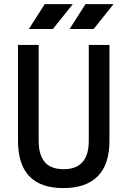

<svg xmlns="http://www.w3.org/2000/svg" viewBox="-20 -914 626 943"><path d="M291 9.8Q68.4 9.8 68.4 -222.7V-693.4H169.9V-222.7Q169.9 -153.3 199.7 -118.2Q229.5 -83 293 -83Q416 -83 416 -222.7V-693.4H517.6V-222.7Q517.6 -106.4 460 -48.3Q402.3 9.8 291 9.8ZM121.6 -771.5 199.7 -893.6H337.4L239.7 -771.5ZM321.8 -771.5 399.9 -893.6H537.6L439.9 -771.5Z"/></svg>

Font: CaskaydiaMono NF
Style: Regular
Weight: 400
Designer: Aaron Bell
Foundry: Saja Typeworks
Version: Version 2111.001; ttfautohint (v1.8.4);Nerd Fonts 3.1.1